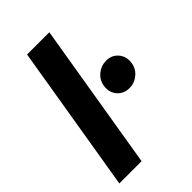

<svg xmlns="http://www.w3.org/2000/svg" viewBox="-219 -811 893 893"><g transform="rotate(-45 227.5 -364.0)"><path d="M284 -727.5 163.4 0H17L137.6 -727.5ZM364.5 -279.9Q326.4 -279.9 303.7 -307Q281 -334 287.5 -373.3Q292.9 -405.5 318.5 -426.5Q344.2 -447.4 376.3 -447.4Q415 -447.4 437.3 -420.3Q459.5 -393.3 453.5 -354.9Q448.5 -322.9 423 -301.4Q397.5 -279.9 364.5 -279.9Z"/></g></svg>

Font: Inter
Style: Italic
Weight: 400
Italic angle: -9.3988°
Designer: Rasmus Andersson
Foundry: rsms
Version: Version 4.001;git-66647c0bb